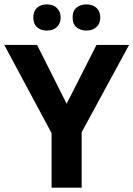

<svg xmlns="http://www.w3.org/2000/svg" viewBox="-20 -872 620 892"><path d="M289.6 -390.1 428.2 -663.1H579.6L359.4 -257.8V0H219.7V-253.4L0 -663.1H152.3ZM134.8 -790.5Q134.8 -819.8 151.9 -835.7Q168.9 -851.6 197.8 -851.6Q227.5 -851.6 244.6 -834.7Q261.7 -817.9 261.7 -790.5Q261.7 -763.2 244.6 -746.6Q227.5 -730 197.8 -730Q168.9 -730 151.9 -745.8Q134.8 -761.7 134.8 -790.5ZM317.4 -790.5Q317.4 -822.3 335.9 -836.9Q354.5 -851.6 381.3 -851.6Q411.1 -851.6 428.5 -835.2Q445.8 -818.8 445.8 -790.5Q445.8 -762.7 428.2 -746.3Q410.6 -730 381.3 -730Q354.5 -730 335.9 -744.9Q317.4 -759.8 317.4 -790.5Z"/></svg>

Font: Bpm'online Open Sans
Style: Bold
Weight: 700
Foundry: Ascender Corporation
Version: Version 1.10